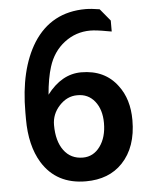

<svg xmlns="http://www.w3.org/2000/svg" viewBox="-53 -766 642 819"><g transform="rotate(-5 268.5 -356.0)"><path d="M155 -372Q218 -455 302 -455Q403 -455 457 -382Q502 -323 502 -233Q502 -117 439 -51Q381 10 282 10Q156 10 95 -89Q50 -163 50 -277V-305Q50 -489 120 -601Q197 -722 344 -722Q368 -722 404 -716L447 -664V-617Q442 -618 429 -620Q381 -629 356 -629Q294 -629 245 -591.5Q196 -554 176 -490Q161 -443 155 -372ZM380 -231Q380 -289 351.5 -324.5Q323 -360 276 -359Q233 -359 200 -323.5Q167 -288 167 -241Q167 -172 196.5 -132Q226 -92 278 -92Q323 -92 351.5 -131Q380 -170 380 -231Z"/></g></svg>

Font: Almarai Bold
Style: Regular
Weight: 700
Designer: Boutros International 2019
Foundry: Created by Boutros International 2019
Version: Version 1.10